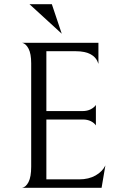

<svg xmlns="http://www.w3.org/2000/svg" viewBox="-20 -891 568 911"><path d="M128 -100V-591Q128 -636 115.5 -660Q103 -684 85 -688H447V-588Q429 -648 339 -648H200V-364H372Q394 -364 410.5 -372.5Q427 -381 435 -393V-296Q427 -308 411 -316Q395 -324 373 -324H200V-40H356Q401 -40 433.5 -58.5Q466 -77 480 -106L462 0H85Q103 -3 115.5 -27.5Q128 -52 128 -100ZM120 -871H226L273 -731Z"/></svg>

Font: BellefairVN
Style: Regular
Weight: 400
Designer: Nick Shinn, Liron Lavi Turkenic
Foundry: Shinntype
Version: Version 1.003